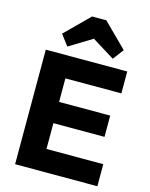

<svg xmlns="http://www.w3.org/2000/svg" viewBox="-139 -1056 894 1143"><g transform="rotate(15 307.5 -484.0)"><path d="M68 0H575V-136H225V-295H540V-426H225V-571H570V-706H68ZM137 -823 187 -757 328 -843 467 -757 517 -823 371 -968H283Z"/></g></svg>

Font: MV Cash
Style: Bold
Weight: 700
Designer: Rodrigo Fuenzalida
Foundry: fragTYPE
Version: Version 1.100;Glyphs 3.1.2 (3151)